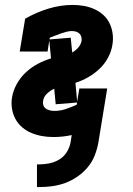

<svg xmlns="http://www.w3.org/2000/svg" viewBox="-20 -548 540 779"><path d="M130 211V119H138Q158 119 179 115Q200 111 219 100Q238 89 250 70.5Q262 52 266 31L271 0Q253 4 234 6Q215 8 197 8Q173 8 150.5 4Q128 0 107.5 -8.5Q87 -17 70 -31.5Q53 -46 42.5 -65.5Q32 -85 28.5 -108Q25 -131 29 -154Q34 -182 48.5 -208Q63 -234 85 -254.5Q107 -275 133.5 -289Q160 -303 187 -311L180 -384L173 -339H60L82 -472Q127 -498 176.5 -513Q226 -528 275 -528Q298 -528 320.5 -524Q343 -520 363 -511Q383 -502 399 -487.5Q415 -473 424.5 -453.5Q434 -434 437 -411.5Q440 -389 436 -366Q432 -340 418.5 -314.5Q405 -289 384 -269Q363 -249 337.5 -234.5Q312 -220 286 -212L293 -136L302 -189H415L379 31Q374 58 364 83.5Q354 109 335.5 131Q317 153 293.5 169Q270 185 244 194.5Q218 204 191.5 207.5Q165 211 139 211ZM273 -335Q287 -343 297.5 -355Q308 -367 311 -382Q312 -390 310 -398Q308 -406 302.5 -411.5Q297 -417 289 -419.5Q281 -422 272 -422Q261 -422 249.5 -419Q238 -416 226.5 -412Q215 -408 204 -403.5Q193 -399 182 -395L181 -388L267 -395ZM201 -98Q224 -98 246.5 -105.5Q269 -113 291 -123L293 -132L206 -125L200 -188Q184 -181 170.5 -168Q157 -155 155 -139Q153 -130 156 -121Q159 -112 166.5 -107Q174 -102 183 -100Q192 -98 201 -98Z"/></svg>

Font: Iosevka Curly Slab Heavy
Style: Italic
Weight: 900
Italic angle: -9°
Monospace: yes
Designer: Belleve Invis
Foundry: Belleve Invis
Version: Version 22.1.2; ttfautohint (v1.8.4)